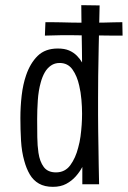

<svg xmlns="http://www.w3.org/2000/svg" viewBox="-20 -714 495 744"><path d="M59 -256Q59 -301 64 -344Q69 -387 81 -422Q97 -469 126 -497.5Q155 -526 204 -526Q230 -526 247.5 -518.5Q265 -511 277.5 -498.5Q290 -486 298 -472Q298 -493 297.5 -522Q297 -551 296.5 -582.5Q296 -614 295.5 -643.5Q295 -673 295 -694L366 -693Q364 -602 362.5 -535Q361 -468 360.5 -419.5Q360 -371 360 -333Q360 -300 360 -268.5Q360 -237 360.5 -206Q361 -175 361.5 -142.5Q362 -110 362.5 -75Q363 -40 364 0H299V-67Q289 -48 273.5 -30.5Q258 -13 236.5 -1.5Q215 10 185 10Q153 10 131 -2.5Q109 -15 95.5 -38Q82 -61 74 -91Q64 -126 61.5 -169Q59 -212 59 -256ZM124 -252Q124 -216 124.5 -182.5Q125 -149 129 -122Q134 -88 149.5 -67Q165 -46 197 -46Q232 -46 252.5 -74Q273 -102 283 -142Q289 -163 292 -185.5Q295 -208 296.5 -230Q298 -252 298 -273Q298 -299 295.5 -328Q293 -357 287 -382Q279 -419 261 -444.5Q243 -470 211 -470Q192 -470 177.5 -460Q163 -450 153.5 -433.5Q144 -417 138 -395Q129 -363 126.5 -325Q124 -287 124 -252ZM154 -576 156 -628Q165 -628 180.5 -628Q196 -628 215.5 -627.5Q235 -627 258 -626.5Q281 -626 306 -626Q323 -626 343 -626Q363 -626 383 -626.5Q403 -627 421.5 -627.5Q440 -628 454 -628L455 -576Q439 -576 418.5 -576Q398 -576 376.5 -576.5Q355 -577 335 -577Q315 -577 300 -577Q254 -578 214 -577.5Q174 -577 154 -576Z"/></svg>

Font: Truculenta
Style: Regular
Weight: 400
Designer: Ivan Castro, Eva Sanz & Omnibus-Type Team
Foundry: Omnibus-Type
Version: Version 1.002